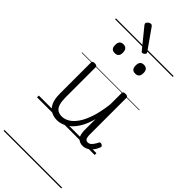

<svg xmlns="http://www.w3.org/2000/svg" viewBox="-438 -1099 1522 1522"><g transform="rotate(45 323.0 -338.0)"><path d="M240 17Q203 17 172.5 1.5Q142 -14 124.5 -51Q107 -88 107 -150V-496Q107 -506 113 -510.5Q119 -515 132 -515Q146 -515 153 -510.5Q160 -506 160 -496V-159Q160 -116 168.5 -87.5Q177 -59 196 -45Q215 -31 246 -31Q277 -31 308.5 -49.5Q340 -68 368 -108.5Q396 -149 417.5 -214Q439 -279 450 -372V-497Q450 -507 456.5 -511.5Q463 -516 478 -516Q490 -516 497 -511.5Q504 -507 504 -497V-90Q504 -72 506.5 -58.5Q509 -45 516 -38Q523 -31 536 -31Q548 -31 558 -37Q568 -43 578.5 -57Q589 -71 600 -93Q604 -101 610.5 -101.5Q617 -102 625 -98Q634 -94 636.5 -87.5Q639 -81 636 -75Q625 -46 607.5 -25Q590 -4 569.5 6.5Q549 17 527 17Q509 17 494.5 11Q480 5 470 -6.5Q460 -18 455.5 -36Q451 -54 450 -77V-206Q433 -142 408 -99Q383 -56 354.5 -30.5Q326 -5 296 6Q266 17 240 17ZM187 -683Q165 -683 154.5 -695Q144 -707 144 -732Q144 -757 154.5 -769.5Q165 -782 187 -782Q209 -782 220 -769.5Q231 -757 231 -732Q232 -707 220.5 -695Q209 -683 187 -683ZM417 -683Q395 -683 384.5 -695Q374 -707 374 -732Q374 -757 384.5 -769.5Q395 -782 417 -782Q439 -782 450 -769.5Q461 -757 461 -732Q461 -707 450 -695Q439 -683 417 -683ZM341 -838Q338 -838 334.5 -839.5Q331 -841 328 -846L197 -1007Q194 -1012 192.5 -1014.5Q191 -1017 191 -1022Q191 -1028 197.5 -1035Q204 -1042 212.5 -1046.5Q221 -1051 227 -1051Q237 -1051 244 -1042L363 -873Q366 -869 367 -866Q368 -863 368 -861Q368 -854 358 -846Q348 -838 341 -838ZM0 365H646V375H0ZM0 -20H646V0H0ZM0 -505H646V-500H0ZM0 -885H646V-875H0Z"/></g></svg>

Font: Playwrite AT Guides
Style: Regular
Weight: 400
Designer: Veronika Burian, José Scaglione
Foundry: TypeTogether
Version: Version 1.003